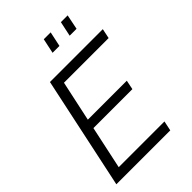

<svg xmlns="http://www.w3.org/2000/svg" viewBox="-261 -1029 1143 1143"><g transform="rotate(-45 310.0 -458.0)"><path d="M309 -822 329 -916H387L367 -822ZM453 -822 473 -916H530L511 -822ZM175 -710H620L607 -648H231L176 -392H504L492 -333H164L106 -62H491L478 0H24Z"/></g></svg>

Font: Raleway-v4020
Style: Italic
Weight: 400
Italic angle: -12°
Designer: Matt McInerney, Pablo Impallari, Rodrigo Fuenzalida
Foundry: Matt McInerney, Pablo Impallari, Rodrigo Fuenzalida
Version: Version 4.020;PS 004.020;hotconv 1.0.88;makeotf.lib2.5.64775